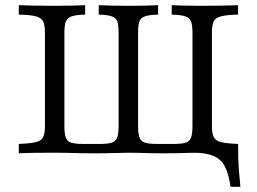

<svg xmlns="http://www.w3.org/2000/svg" viewBox="-20 -591 990 740"><path d="M868.5 129Q862.1 80.6 847.2 51.6Q832.3 22.6 803.2 10.1Q774.2 -2.4 726.6 -2.4L782.3 -23.4L877.4 -36.3H897.6Q897.6 -8.9 898.4 19Q899.2 46.8 901.6 74.2Q904 101.6 906.5 129ZM52.4 0V-36.3Q96 -37.9 117.7 -43.1Q139.5 -48.4 146.4 -62.9Q153.2 -77.4 153.2 -105.6V-465.3Q153.2 -494.4 146.4 -508.5Q139.5 -522.6 117.7 -528.2Q96 -533.9 52.4 -534.7V-571Q73.4 -570.2 108.9 -569.4Q144.4 -568.5 191.1 -568.5Q228.2 -568.5 258.9 -569.4Q289.5 -570.2 308.1 -571V-534.7Q274.2 -533.9 256.9 -528.2Q239.5 -522.6 233.9 -508.5Q228.2 -494.4 228.2 -465.3V-105.6Q228.2 -76.6 233.1 -61.7Q237.9 -46.8 253.2 -41.5Q268.5 -36.3 297.6 -36.3H367.7Q396.8 -36.3 411.7 -41.5Q426.6 -46.8 431.9 -61.3Q437.1 -75.8 437.1 -105.6V-465.3Q437.1 -494.4 431.9 -508.5Q426.6 -522.6 410.1 -528.2Q393.5 -533.9 360.5 -534.7V-571Q379 -570.2 409.3 -569.4Q439.5 -568.5 475 -568.5Q512.1 -568.5 541.9 -569.4Q571.8 -570.2 589.5 -571V-534.7Q555.6 -533.9 539.1 -528.2Q522.6 -522.6 517.3 -508.5Q512.1 -494.4 512.1 -465.3V-105.6Q512.1 -76.6 517.3 -61.7Q522.6 -46.8 537.5 -41.5Q552.4 -36.3 582.3 -36.3H652.4Q681.5 -36.3 696.4 -41.5Q711.3 -46.8 716.5 -61.3Q721.8 -75.8 721.8 -105.6V-465.3Q721.8 -494.4 716.1 -508.5Q710.5 -522.6 693.5 -528.2Q676.6 -533.9 641.9 -534.7V-571Q660.5 -570.2 691.1 -569.4Q721.8 -568.5 758.9 -568.5Q804.8 -568.5 840.7 -569.4Q876.6 -570.2 897.6 -571V-534.7Q854 -533.9 832.3 -528.2Q810.5 -522.6 803.6 -508.5Q796.8 -494.4 796.8 -465.3V-105.6Q796.8 -77.4 803.6 -62.9Q810.5 -48.4 832.3 -43.1Q854 -37.9 897.6 -36.3V0Q875.8 -1.6 839.1 -2Q802.4 -2.4 758.9 -2.4Q737.9 -2.4 716.5 -2Q695.2 -1.6 669.4 -0.8Q643.5 0 608.1 0Q576.6 0 552.4 -0.8Q528.2 -1.6 510.1 -2Q491.9 -2.4 475.8 -2.4Q453.2 -2.4 420.6 -1.2Q387.9 0 341.1 0Q305.6 0 279.4 -0.8Q253.2 -1.6 232.3 -2Q211.3 -2.4 191.1 -2.4Q147.6 -2.4 111.3 -2Q75 -1.6 52.4 0Z"/></svg>

Font: Playfair 9pt Light
Style: Regular
Weight: 300
Designer: Claus Eggers Sørensen
Foundry: Claus Eggers Sørensen
Version: Version 2.001;gftools[0.9.30]